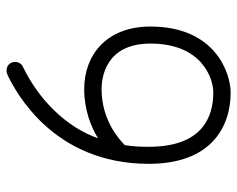

<svg xmlns="http://www.w3.org/2000/svg" viewBox="-89 -635 724 586"><g transform="rotate(90 273.0 -342.0)"><path d="M423 -361C404 -342 345 -290 252 -290C219 -290 113 -301 113 -439C113 -597 220 -631 262 -631C338 -631 428 -597 428 -434C428 -409 427 -385 423 -361ZM213 -5C259 -28 480 -142 480 -434C480 -624 368 -684 262 -684C208 -684 61 -641 61 -439C61 -306 147 -237 252 -237C315 -237 365 -257 402 -279C367 -180 283 -98 184 -50C175 -46 169 -37 169 -26C169 -11 180 0 195 0C202 0 207 -2 213 -5Z"/></g></svg>

Font: Comic Neue
Style: Normal
Weight: 400
Designer: Craig Rozynski
Foundry: Craig Rozynski
Version: Version 2.003